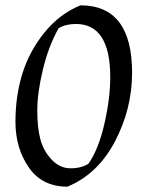

<svg xmlns="http://www.w3.org/2000/svg" viewBox="-20 -686 554 721"><path d="M394 -396Q394 -596 265 -596Q227 -596 200 -580Q162 -512 141 -424.5Q120 -337 120 -271Q120 -205 132 -161.5Q144 -118 174.5 -86Q205 -54 245 -54Q285 -54 312 -71Q350 -125 372 -221Q394 -317 394 -396ZM282 -666Q476 -666 476 -413Q476 -277 411.5 -154.5Q347 -32 233 15Q138 15 88 -57.5Q38 -130 38 -228.5Q38 -327 64.5 -411Q91 -495 147.5 -564.5Q204 -634 282 -666Z"/></svg>

Font: Almendra
Style: Italic
Weight: 400
Italic angle: -12°
Designer: Ana Sanfelippo
Foundry: Ana Sanfelippo
Version: Version 1.004